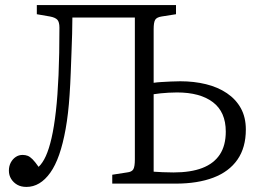

<svg xmlns="http://www.w3.org/2000/svg" viewBox="-20 -723 1036 756"><path d="M84 13Q63 13 48 4.5Q33 -4 24 -18.5Q15 -33 15 -51Q15 -69 22.5 -83Q30 -97 42 -105Q54 -113 69 -113Q80 -113 89 -109.5Q98 -106 108 -96Q118 -86 132 -66Q148 -81 160.5 -108.5Q173 -136 183 -179.5Q193 -223 200 -284.5Q207 -346 210.5 -427.5Q214 -509 214 -614Q214 -636 206 -645Q198 -654 177 -658L125 -667V-703H673V-667L616 -658Q597 -655 591 -645Q585 -635 585 -608V-397Q598 -399 615.5 -400Q633 -401 652.5 -402Q672 -403 690 -403Q744 -403 791 -391.5Q838 -380 873.5 -356Q909 -332 928.5 -296.5Q948 -261 948 -213Q948 -142 915 -94.5Q882 -47 820 -23.5Q758 0 672 0H422V-35L480 -44Q499 -46 505 -56.5Q511 -67 511 -95V-654H265Q265 -624 264 -589.5Q263 -555 261.5 -516.5Q260 -478 258.5 -436Q257 -394 254 -349Q249 -274 238.5 -215.5Q228 -157 213 -114Q198 -71 178 -43Q158 -15 134.5 -1Q111 13 84 13ZM585 -47Q599 -46 620 -45Q641 -44 663 -44Q731 -44 776.5 -61.5Q822 -79 845.5 -114.5Q869 -150 869 -205Q869 -282 818.5 -320.5Q768 -359 677 -359Q661 -359 644 -358Q627 -357 612 -355.5Q597 -354 585 -352Z"/></svg>

Font: Literata 18pt Light
Style: Regular
Weight: 300
Designer: Latin by Veronika Burian and Jose Scaglione. Greek by Irene Vlachou. Cyrillic by Vera Evstafieva.
Foundry: TypeTogether
Version: Version 3.103;gftools[0.9.29]